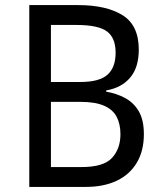

<svg xmlns="http://www.w3.org/2000/svg" viewBox="-20 -734 640 754"><path d="M95 0V-714H287Q397 -714 461 -674.5Q525 -635 525 -539Q525 -469 491 -429Q457 -389 397 -379V-374Q438 -367 471.5 -349Q505 -331 525 -297Q545 -263 545 -207Q545 -142 517.5 -95.5Q490 -49 439 -24.5Q388 0 317 0ZM301 -78Q387 -78 420 -114Q453 -150 453 -207Q453 -246 438.5 -274.5Q424 -303 389.5 -318.5Q355 -334 295 -334H180V-78ZM295 -412Q370 -412 402 -440.5Q434 -469 434 -527Q434 -586 399.5 -611Q365 -636 280 -636H180V-412Z"/></svg>

Font: Noto Sans Mono
Style: Regular
Weight: 400
Designer: Monotype Design Team
Foundry: Monotype Imaging Inc.
Version: Version 2.014